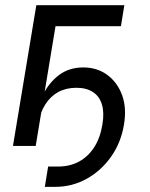

<svg xmlns="http://www.w3.org/2000/svg" viewBox="-20 -561 576 738"><path d="M152.3 157.2 165 79.1H204.1Q248.5 79.1 283.7 60.1Q318.8 41 342 5.1Q365.2 -30.8 373.5 -82Q381.3 -127.4 371.8 -159.2Q362.3 -190.9 337.2 -207.3Q312 -223.6 273.4 -223.6Q234.4 -223.6 204.1 -207.3Q173.8 -190.9 153.8 -159.2Q133.8 -127.4 126 -82H108.4Q118.7 -142.6 142.8 -192.4Q167 -242.2 206.1 -272Q245.1 -301.8 300.3 -301.8Q353.5 -301.8 392.6 -272.9Q431.6 -244.1 449.5 -194.8Q467.3 -145.5 456.5 -82Q445.3 -13.2 407.2 41Q369.1 95.2 313.2 126.2Q257.3 157.2 192.4 157.2ZM458 -541 444.8 -460.4H193.4L117.2 0H29.8L119.6 -541Z"/></svg>

Font: Inter 17pt
Style: Italic
Weight: 400
Italic angle: -9.3988°
Version: Version 4.001;git-66647c0bb